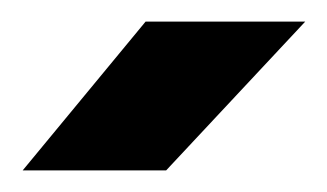

<svg xmlns="http://www.w3.org/2000/svg" viewBox="-20 -720 303 178"><path d="M1 -562 115 -700H263L134 -562Z"/></svg>

Font: Figtree Light
Style: Bold
Weight: 700
Version: Version 2.002